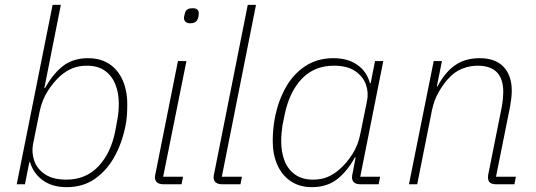

<svg xmlns="http://www.w3.org/2000/svg" viewBox="-20 -760 2210 792"><path d="M49 0 197 -740H231L163 -397H166Q198 -455 239.5 -487.5Q281 -520 343 -520Q395 -520 431 -496Q467 -472 486 -429Q505 -386 505 -330Q505 -307 503.5 -284Q502 -261 497 -238Q483 -169 451.5 -112.5Q420 -56 371 -22Q322 12 255 12Q196 12 157 -16Q118 -44 104 -91H101L83 0ZM254 -19Q334 -19 386 -74Q438 -129 456 -222L464 -266Q467 -282 468.5 -297.5Q470 -313 470 -333Q470 -377 456 -412Q442 -447 413 -468Q384 -489 338 -489Q307 -489 280.5 -479Q254 -469 229 -447Q201 -422 177 -384.5Q153 -347 143 -298L116 -164Q110 -131 121 -97.5Q132 -64 165 -41.5Q198 -19 254 -19Z M764 -664Q751 -664 745 -670.5Q739 -677 739 -685Q739 -688 739.5 -692Q740 -696 742 -702Q744 -714 751.5 -720Q759 -726 775 -726Q789 -726 794.5 -720Q800 -714 800 -706Q800 -703 799.5 -699.5Q799 -696 798 -688Q795 -677 787.5 -670.5Q780 -664 764 -664ZM729 0H653Q637 0 628 -7.5Q619 -15 619 -29Q619 -34 620 -38.5Q621 -43 622 -47L714 -508H749L653 -31H735Z M972 0H895Q879 0 870 -7.5Q861 -15 861 -29Q861 -34 862 -38.5Q863 -43 864 -47L1002 -740H1036L895 -31H978Z M1542 0H1466Q1449 0 1440.5 -7.5Q1432 -15 1432 -29Q1432 -34 1433 -38.5Q1434 -43 1435 -48L1447 -111H1444Q1413 -54 1371 -21Q1329 12 1266 12Q1216 12 1179.5 -12.5Q1143 -37 1124 -80Q1105 -123 1105 -178Q1105 -204 1107.5 -229.5Q1110 -255 1115 -280Q1129 -347 1160 -401.5Q1191 -456 1240.5 -488Q1290 -520 1355 -520Q1415 -520 1454 -492.5Q1493 -465 1506 -417H1509L1527 -508H1561L1466 -31H1548ZM1271 -19Q1304 -19 1330 -29.5Q1356 -40 1381 -62Q1409 -86 1433.5 -124Q1458 -162 1467 -211L1494 -344Q1501 -378 1489.5 -411Q1478 -444 1445.5 -466.5Q1413 -489 1357 -489Q1276 -489 1224.5 -434.5Q1173 -380 1154 -286L1145 -242Q1143 -227 1141.5 -211Q1140 -195 1140 -176Q1140 -133 1153.5 -97.5Q1167 -62 1196.5 -40.5Q1226 -19 1271 -19Z M1701 0H1667L1769 -508H1803L1782 -404H1785Q1815 -461 1856.5 -490.5Q1898 -520 1959 -520Q2023 -520 2057 -484.5Q2091 -449 2091 -386Q2091 -371 2089 -353.5Q2087 -336 2084 -320L2026 -31H2108L2102 0H2025Q2010 0 2001.5 -6.5Q1993 -13 1993 -28Q1993 -33 1993.5 -37Q1994 -41 1995 -45L2050 -320Q2053 -336 2054.5 -353Q2056 -370 2056 -380Q2056 -435 2029.5 -462Q2003 -489 1950 -489Q1918 -489 1886 -476.5Q1854 -464 1826 -432Q1808 -412 1789.5 -380Q1771 -348 1762 -306Z"/></svg>

Font: IBM Plex Sans ExtraLight
Style: Italic
Weight: 250
Italic angle: -11.31°
Designer: Mike Abbink, Paul van der Laan, Pieter van Rosmalen
Foundry: Bold Monday
Version: Version 3.201